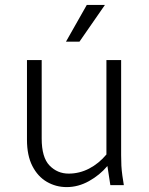

<svg xmlns="http://www.w3.org/2000/svg" viewBox="-20 -755 609 783"><path d="M90 -185V-510H150V-190Q150 -113 182 -80Q214 -47 260 -47Q304 -47 343.5 -67.5Q383 -88 414 -125V-510H474V-122Q474 -97 475 -79Q476 -61 479 -39L485 0H430L418 -78Q387 -41 343 -16.5Q299 8 252 8Q208 8 171 -13.5Q134 -35 112 -78Q90 -121 90 -185ZM249 -585 334 -735H408L304 -585Z"/></svg>

Font: Radio Canada Light
Style: Regular
Weight: 300
Designer: Charles Daoud, Etienne Aubert Bonn, Alexandre Saumier Demers, Jacques Le Bailly
Foundry: Radio-Canada
Version: Version 2.104;gftools[0.9.28.dev5+ged2979d]